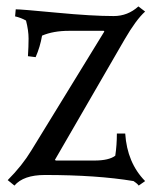

<svg xmlns="http://www.w3.org/2000/svg" viewBox="-20 -562 480 598"><path d="M334 -512Q378 -512 411 -542L432 -526Q404 -501 368 -439L151 -64L154 -62H274Q319 -62 339 -77Q344 -110 344 -146H370Q376 -55 432 2L412 16Q408 10 396 2Q282 -17 120 -17Q53 -17 25 16L4 -1Q49 -46 78 -94L305 -464L303 -466H195Q146 -466 111 -451Q105 -416 91 -384L67 -387Q69 -417 69 -442Q69 -467 61 -498Q45 -507 27 -511L29 -533Q46 -533 156.5 -522.5Q267 -512 334 -512Z"/></svg>

Font: Almendra SC
Style: Regular
Weight: 400
Designer: Ana Sanfelippo
Foundry: Ana Sanfelippo
Version: Version 1.003